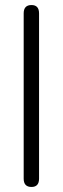

<svg xmlns="http://www.w3.org/2000/svg" viewBox="-20 -742 250 762"><path d="M105 0Q74 0 74 -33V-689Q74 -722 105 -722Q135 -722 135 -689V-33Q135 0 105 0Z"/></svg>

Font: Shin Retro Maru Gothic Regular
Style: Regular
Weight: 400
Designer: Iose
Foundry: Typographish
Version: Version 1.002